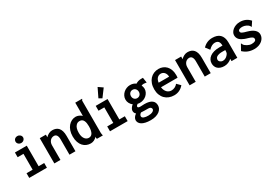

<svg xmlns="http://www.w3.org/2000/svg" viewBox="52 -1807 4395 3073"><g transform="rotate(-30 2250.0 -270.5)"><path d="M266.1 -675.8Q280.3 -675.8 293 -670.7Q305.7 -665.5 315.2 -657Q324.7 -648.4 330.3 -636.7Q335.9 -625 335.9 -611.8Q335.9 -598.6 330.3 -586.9Q324.7 -575.2 315.2 -566.4Q305.7 -557.6 293 -552.7Q280.3 -547.9 266.1 -547.9Q252 -547.9 239 -552.7Q226.1 -557.6 216.6 -566.4Q207 -575.2 201.4 -586.9Q195.8 -598.6 195.8 -611.8Q195.8 -623.5 200.2 -635Q204.6 -646.5 213.4 -655.5Q222.2 -664.6 235.4 -670.2Q248.5 -675.8 266.1 -675.8ZM101.1 -466.8H319.8V-86.9H422.9V0H96.2V-86.9H209V-379.9H101.1Z M560.1 0V-466.8H672.9V-418.9Q697.3 -445.3 729.5 -461.2Q761.7 -477.1 794.9 -477.1Q830.1 -477.1 858.9 -466.3Q887.7 -455.6 908 -432.4Q928.2 -409.2 939.2 -372.3Q950.2 -335.4 950.2 -283.2V0H839.8V-282.2Q839.8 -309.1 835 -328.6Q830.1 -348.1 821.3 -360.6Q812.5 -373 800.3 -378.9Q788.1 -384.8 772.9 -384.8Q752 -384.8 733.6 -376.5Q715.3 -368.2 701.9 -353Q688.5 -337.9 680.7 -316.7Q672.9 -295.4 672.9 -270V0Z M1448.2 -56.2Q1448.2 -43.9 1450.7 -29.5Q1453.1 -15.1 1457 0H1351.1Q1344.7 -4.4 1342.8 -13.2Q1340.8 -22 1340.8 -28.8V-43Q1333 -28.8 1320.1 -18.1Q1307.1 -7.3 1292 0Q1276.9 7.3 1260.5 11.2Q1244.1 15.1 1229 15.1Q1188 15.1 1151.9 0.2Q1115.7 -14.6 1088.6 -44.7Q1061.5 -74.7 1045.7 -119.9Q1029.8 -165 1029.8 -226.1Q1029.8 -285.2 1045.9 -331.8Q1062 -378.4 1089.4 -410.6Q1116.7 -442.9 1152.6 -460Q1188.5 -477.1 1228 -477.1Q1241.7 -477.1 1256.3 -473.6Q1271 -470.2 1285.4 -464.1Q1299.8 -458 1312.7 -449.2Q1325.7 -440.4 1335.9 -430.2V-674.8H1461.9Q1461.9 -669.4 1460 -666Q1458 -662.6 1455.8 -659.7Q1453.6 -656.7 1451.2 -653.6Q1448.7 -650.4 1448.2 -646ZM1336.9 -238.8Q1336.9 -268.1 1333 -294.7Q1329.1 -321.3 1319.3 -341.8Q1309.6 -362.3 1292.2 -374.3Q1274.9 -386.2 1248 -386.2Q1224.6 -386.2 1209.2 -378.7Q1193.8 -371.1 1180.2 -356Q1143.1 -316.4 1143.1 -228Q1143.1 -186 1152.6 -157.5Q1162.1 -128.9 1177.2 -111.3Q1192.4 -93.8 1210.2 -85.9Q1228 -78.1 1245.1 -78.1Q1266.1 -78.1 1283 -86.9Q1299.8 -95.7 1311.8 -115Q1323.7 -134.3 1330.3 -164.8Q1336.9 -195.3 1336.9 -238.8Z M1588.9 0ZM1594.2 -466.8H1813V-89.8H1915V0H1588.9V-89.8H1701.2V-377H1594.2ZM1771.5 -713.9 1852.5 -658.2 1747.6 -517.1 1691.9 -549.8Z M2231.9 -395Q2216.8 -395 2203.9 -389.6Q2190.9 -384.3 2181.2 -374.3Q2171.4 -364.3 2165.8 -349.9Q2160.2 -335.4 2160.2 -316.9Q2160.2 -301.3 2165.3 -287.6Q2170.4 -273.9 2179.7 -263.7Q2189 -253.4 2202.1 -247.3Q2215.3 -241.2 2231.9 -241.2Q2249 -241.2 2262.7 -247.3Q2276.4 -253.4 2285.9 -263.7Q2295.4 -273.9 2300.3 -287.6Q2305.2 -301.3 2305.2 -316.9Q2305.2 -332.5 2300.3 -346.7Q2295.4 -360.8 2285.9 -371.6Q2276.4 -382.3 2262.7 -388.7Q2249 -395 2231.9 -395ZM2233.9 -481Q2294.9 -481 2337.9 -448.2Q2359.9 -462.9 2385.3 -470.5Q2410.6 -478 2440.9 -478H2473.1L2487.8 -382.8Q2478.5 -384.3 2469.5 -385.3Q2460.4 -386.2 2453.4 -387.2Q2446.3 -388.2 2441.4 -388.7Q2436.5 -389.2 2436 -389.2Q2415 -389.2 2393.1 -380.9Q2399.9 -365.2 2404.5 -348.9Q2409.2 -332.5 2409.2 -315.9Q2409.2 -282.7 2395.3 -253.4Q2381.3 -224.1 2357.4 -202.1Q2333.5 -180.2 2301.5 -167.5Q2269.5 -154.8 2232.9 -154.8Q2223.1 -154.8 2212.9 -155.8Q2202.6 -156.7 2191.9 -160.2Q2178.2 -150.9 2170.2 -142.1Q2162.1 -133.3 2162.1 -122.1Q2162.1 -108.4 2176.3 -103.8Q2190.4 -99.1 2212.9 -99.1Q2230 -99.1 2248.5 -100.6Q2267.1 -102.1 2282.2 -102.1Q2331.5 -102.1 2366 -92.8Q2400.4 -83.5 2421.6 -66.7Q2442.9 -49.8 2452.4 -26.9Q2461.9 -3.9 2461.9 23.9Q2461.9 52.7 2448.5 79.3Q2435.1 106 2408.2 127Q2381.3 147.9 2340.8 160.4Q2300.3 172.9 2246.1 172.9Q2189.5 172.9 2148.9 163.3Q2108.4 153.8 2082.5 137.5Q2056.6 121.1 2044.4 99.4Q2032.2 77.6 2032.2 53.2Q2032.2 41 2036.6 28.1Q2041 15.1 2049.1 2.9Q2057.1 -9.3 2068.4 -20Q2079.6 -30.8 2092.8 -39.1Q2075.7 -51.3 2069.3 -68.1Q2063 -85 2063 -102.1Q2063 -125.5 2079.1 -149.4Q2095.2 -173.3 2120.1 -193.8Q2105 -203.1 2093.3 -216.8Q2081.5 -230.5 2073.2 -246.1Q2064.9 -261.7 2060.5 -278.8Q2056.2 -295.9 2056.2 -313Q2056.2 -348.1 2071 -378.9Q2085.9 -409.7 2110.8 -432.4Q2135.7 -455.1 2167.7 -468Q2199.7 -481 2233.9 -481ZM2300.8 -9.8Q2264.6 -9.8 2233.9 -10.3Q2203.1 -10.7 2169.9 -13.2Q2151.9 -2.4 2143.3 12Q2134.8 26.4 2134.8 39.1Q2134.8 53.2 2143.8 62.7Q2152.8 72.3 2168.5 78.4Q2184.1 84.5 2204.6 87.2Q2225.1 89.8 2248 89.8Q2272 89.8 2292 85.7Q2312 81.5 2326.7 74Q2341.3 66.4 2349.6 55.9Q2357.9 45.4 2358.9 32.2Q2357.4 13.7 2344.2 2Q2331.1 -9.8 2300.8 -9.8Z M2757.8 -477.1Q2799.3 -477.1 2835.4 -462.4Q2871.6 -447.8 2898.7 -419.2Q2925.8 -390.6 2941.4 -347.9Q2957 -305.2 2957 -249Q2957 -236.8 2956.1 -225.1Q2955.1 -213.4 2954.1 -202.1H2647.9Q2651.9 -168.5 2663.6 -144.3Q2675.3 -120.1 2691.9 -104.2Q2708.5 -88.4 2728.8 -80.8Q2749 -73.2 2770 -73.2Q2801.8 -73.2 2832.3 -87.6Q2862.8 -102.1 2884.8 -129.9L2946.8 -67.9Q2876 16.1 2770 16.1Q2719.7 16.1 2677 -0.5Q2634.3 -17.1 2603.3 -48.3Q2572.3 -79.6 2554.7 -124.8Q2537.1 -169.9 2537.1 -227.1Q2537.1 -285.2 2553.7 -331.5Q2570.3 -377.9 2599.9 -410.2Q2629.4 -442.4 2669.7 -459.7Q2710 -477.1 2757.8 -477.1ZM2845.2 -284.2Q2845.2 -306.2 2838.6 -325.9Q2832 -345.7 2820.1 -360.6Q2808.1 -375.5 2790.8 -384.3Q2773.4 -393.1 2752 -393.1Q2731.4 -393.1 2714.1 -385.3Q2696.8 -377.4 2683.8 -363.3Q2670.9 -349.1 2662.8 -329.1Q2654.8 -309.1 2651.9 -284.2Z M3060.1 0V-466.8H3172.9V-418.9Q3197.3 -445.3 3229.5 -461.2Q3261.7 -477.1 3294.9 -477.1Q3330.1 -477.1 3358.9 -466.3Q3387.7 -455.6 3408 -432.4Q3428.2 -409.2 3439.2 -372.3Q3450.2 -335.4 3450.2 -283.2V0H3339.8V-282.2Q3339.8 -309.1 3335 -328.6Q3330.1 -348.1 3321.3 -360.6Q3312.5 -373 3300.3 -378.9Q3288.1 -384.8 3272.9 -384.8Q3252 -384.8 3233.6 -376.5Q3215.3 -368.2 3201.9 -353Q3188.5 -337.9 3180.7 -316.7Q3172.9 -295.4 3172.9 -270V0Z M3575.2 -400.9Q3647.5 -477.1 3752 -477.1Q3796.4 -477.1 3831.5 -465.8Q3866.7 -454.6 3891.1 -430.9Q3915.5 -407.2 3928.7 -370.8Q3941.9 -334.5 3941.9 -284.2V0H3835V-42Q3808.6 -17.1 3772.2 -2.4Q3735.8 12.2 3699.2 12.2Q3658.2 12.2 3628.2 1.2Q3598.1 -9.8 3578.6 -28.3Q3559.1 -46.9 3549.6 -71.8Q3540 -96.7 3540 -124Q3540 -160.2 3555.4 -190.2Q3570.8 -220.2 3600.6 -241.9Q3630.4 -263.7 3674.1 -275.9Q3717.8 -288.1 3774.9 -288.1H3834Q3833 -341.3 3812.5 -365.2Q3792 -389.2 3748 -389.2Q3690.9 -389.2 3631.8 -327.1ZM3795.9 -204.1Q3752 -205.1 3723.6 -199Q3695.3 -192.9 3679.2 -182.1Q3663.1 -171.4 3657 -157.5Q3650.9 -143.6 3650.9 -129.9Q3650.9 -118.2 3656.2 -107.9Q3661.6 -97.7 3670.9 -90.1Q3680.2 -82.5 3692.6 -77.9Q3705.1 -73.2 3719.2 -73.2Q3742.2 -73.2 3760.5 -81.3Q3778.8 -89.4 3792.5 -100.6Q3806.2 -111.8 3815.4 -124Q3824.7 -136.2 3829.1 -145Q3833 -152.3 3835 -166.7Q3836.9 -181.2 3836.9 -203.1Z M4390.1 -314.9Q4386.2 -314.9 4384 -317.1Q4381.8 -319.3 4380.6 -322.5Q4379.4 -325.7 4378.4 -329.3Q4377.4 -333 4376 -335.9Q4367.2 -346.7 4354 -356.7Q4340.8 -366.7 4325 -374Q4309.1 -381.3 4291.3 -385.7Q4273.4 -390.1 4255.9 -390.1Q4240.7 -390.1 4227.1 -387.9Q4213.4 -385.7 4202.9 -380.9Q4192.4 -376 4186.3 -368.2Q4180.2 -360.4 4180.2 -349.1Q4180.2 -336.4 4186.8 -327.9Q4193.4 -319.3 4206.5 -312.3Q4219.7 -305.2 4239.7 -298.8Q4259.8 -292.5 4287.1 -285.2Q4370.6 -261.7 4409.9 -225.1Q4449.2 -188.5 4449.2 -141.1Q4449.2 -109.4 4435.1 -81.1Q4420.9 -52.7 4395 -31Q4369.1 -9.3 4332.3 3.4Q4295.4 16.1 4250 16.1Q4190.9 16.1 4140.9 -2.7Q4090.8 -21.5 4046.9 -63L4105 -168Q4110.8 -167 4113.8 -160.9Q4116.7 -154.8 4121.1 -144Q4128.9 -131.3 4143.6 -119.4Q4158.2 -107.4 4176.3 -97.7Q4194.3 -87.9 4214.1 -82Q4233.9 -76.2 4252 -76.2Q4292 -76.2 4314 -87.6Q4335.9 -99.1 4335.9 -122.1Q4335.9 -133.8 4331.1 -142.6Q4326.2 -151.4 4315.7 -158.9Q4305.2 -166.5 4288.1 -173.1Q4271 -179.7 4246.1 -187Q4232.4 -190.9 4219 -194.8Q4205.6 -198.7 4191.9 -204.1Q4164.6 -214.4 4143.1 -227.3Q4121.6 -240.2 4106.7 -256.3Q4091.8 -272.5 4084 -292.7Q4076.2 -313 4076.2 -337.9Q4076.2 -362.8 4090.1 -387.7Q4104 -412.6 4128.4 -432.4Q4152.8 -452.1 4186.8 -464.6Q4220.7 -477.1 4261.2 -477.1Q4314.5 -477.1 4360.1 -458Q4405.8 -439 4443.8 -396Z"/></g></svg>

Font: InconsolataGo
Style: Bold
Weight: 700
Designer: Raph Levien, Kirill Tkachev(cyreal.org)
Foundry: Raph Levien, Kirill Tkachev(cyreal.org)
Version: Version 1.015; ttfautohint (v0.92) -l 8 -r 50 -G 200 -x 14 -